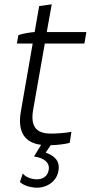

<svg xmlns="http://www.w3.org/2000/svg" viewBox="-20 -668 428 887"><path d="M65 -506 58 -467H131L76 -151C60 -55 97 -8 170 1L137 55C183 61 211 83 205 117C200 148 175 163 143 160C116 158 97 147 85 134L72 173C88 187 111 196 142 199C184 203 241 178 250 121C258 75 232 52 191 37L214 3C245 2 280 -2 302 -8L310 -59C286 -54 236 -50 208 -51C148 -53 120 -84 133 -160L187 -467H370L379 -520H196L219 -648L161 -640L140 -520C116 -518 86 -513 65 -506Z"/></svg>

Font: Fixel Display Light
Style: Italic
Weight: 300
Italic angle: -10°
Designer: AlfaBravo + MacPaw
Foundry: Kyrylo Tkachov, Marchela Mozhyna, Serhii Makarenko, Maria Weinstein, Zakhar Kryvoshyya
Version: Version 1.210;Glyphs 3.2 (3217)